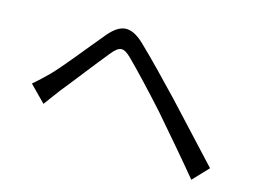

<svg xmlns="http://www.w3.org/2000/svg" viewBox="-84 -779 1167 877"><g transform="rotate(15 500.0 -340.5)"><path d="M62 -282 137 -206C152 -226 174 -257 194 -283C239 -338 323 -448 371 -506C405 -548 424 -551 463 -513C505 -472 598 -373 656 -308C720 -234 808 -132 879 -46L948 -119C871 -202 771 -310 704 -382C645 -444 559 -534 499 -591C430 -656 383 -645 330 -582C267 -507 180 -396 133 -348C106 -322 88 -304 62 -282Z"/></g></svg>

Font: Noto Sans KR
Style: Regular
Weight: 400
Designer: Ryoko NISHIZUKA 西塚涼子 (kana, bopomofo & ideographs); Paul D. Hunt (Latin, Greek & Cyrillic); Sandoll Communications 산돌커뮤니
Foundry: Adobe
Version: Version 2.004;hotconv 1.0.118;makeotfexe 2.5.65603